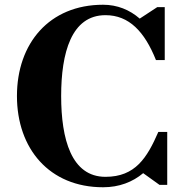

<svg xmlns="http://www.w3.org/2000/svg" viewBox="-20 -780 785 810"><path d="M685.5 -223.5H648C600.5 -114.5 551 -34 425 -34C281 -34 238 -193 238 -375C238 -557 281 -716 425 -716C524.5 -716 590 -646.5 638 -526.5H675V-750H643.5L569.5 -701.5C527 -738.5 475 -760 415 -760C188 -760 51.5 -597 51.5 -375C51.5 -153 188 10 415 10C482.5 10 539.5 -12 584 -49.5L653 0H685.5Z"/></svg>

Font: Bodoni* 06
Style: Bold
Weight: 700
Version: Version 2.2